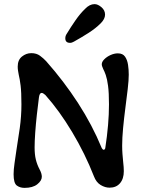

<svg xmlns="http://www.w3.org/2000/svg" viewBox="-20 -902 688 932"><path d="M320 -694Q297 -694 297 -716Q297 -728 304 -738Q324 -771 346.5 -803.5Q369 -836 393 -859Q415 -882 439 -882Q455 -882 472.5 -867Q490 -852 490 -831Q490 -810 469 -789Q444 -764 409.5 -742Q375 -720 339 -700Q329 -694 320 -694ZM99 10Q77 10 61.5 -1.5Q46 -13 46 -56Q46 -78 50.5 -109.5Q55 -141 60 -175Q68 -223 76 -280.5Q84 -338 84 -395Q84 -455 80 -487Q76 -519 71 -539Q69 -550 67.5 -559Q66 -568 66 -579Q66 -611 86.5 -627.5Q107 -644 132 -644Q157 -644 174 -631.5Q191 -619 204 -605Q290 -508 359 -401.5Q428 -295 474 -183Q479 -175 483 -175Q489 -175 491 -183Q509 -300 509 -395Q509 -452 504.5 -485.5Q500 -519 493.5 -537.5Q487 -556 481 -567Q478 -574 476 -579.5Q474 -585 474 -590Q474 -602 486.5 -614.5Q499 -627 517 -635Q535 -643 552 -643Q576 -643 587 -627Q598 -611 601.5 -587.5Q605 -564 605 -540Q605 -513 600 -470Q595 -427 588.5 -377.5Q582 -328 577.5 -280Q573 -232 573 -195Q573 -174 574.5 -154Q576 -134 578 -115Q581 -90 581 -71Q581 -34 562.5 -12.5Q544 9 512 9Q490 9 468.5 -4Q447 -17 436 -46Q393 -156 330.5 -260.5Q268 -365 200 -441Q189 -451 182 -451Q172 -451 169 -429Q164 -391 159 -346Q154 -301 151 -258.5Q148 -216 148 -186Q148 -152 154 -127.5Q160 -103 172 -80Q183 -60 183 -44Q183 -25 161 -7.5Q139 10 99 10Z"/></svg>

Font: Akaya Telivigala
Style: Regular
Weight: 400
Designer: Vaishnavi Murthy Yerkadithaya, Juan Luis Blanco Aristondo
Version: Version 1.002; ttfautohint (v1.8.3)